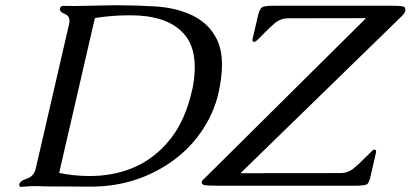

<svg xmlns="http://www.w3.org/2000/svg" viewBox="-20 -710 1570 734"><path d="M953.1 -549.8Q942.9 -549.8 945.3 -560.1L966.3 -650.4Q972.2 -676.8 982.9 -682.6Q992.7 -688 1024.9 -688Q1027.8 -688 1030.3 -688H1481.4Q1522.5 -688 1526.9 -682.1Q1529.8 -677.7 1529.8 -672.4Q1529.8 -670.4 1529.3 -668.5Q1527.8 -660.2 1518.1 -650.4L899.4 -47.9L1280.8 -48.3Q1281.7 -48.3 1282.2 -48.3Q1310.5 -48.3 1332 -66.4Q1354.5 -85 1380.4 -111.3Q1405.8 -137.7 1409.7 -138.2Q1419.9 -138.2 1417.5 -127.9L1397 -37.6Q1391.1 -9.8 1381.8 -4.9Q1373 0 1333 0H810.1Q769.5 0 759.3 -2.9Q751 -6.3 751 -12.2Q751 -19.5 763.7 -29.8L1379.4 -640.6L1082.5 -640.1Q1053.2 -640.1 1030.8 -621.6Q1008.3 -602.5 982.9 -576.2Q958 -549.8 953.1 -549.8ZM263.2 -687 416.5 -689.9Q423.3 -689.9 430.2 -689.9Q498.5 -689.9 572.8 -685.5Q654.3 -680.7 716.8 -650.4Q779.3 -620.1 809.6 -558.6Q828.6 -519.5 828.6 -462.4Q828.6 -415 815.4 -355Q796.9 -273.9 747.1 -203.1Q697.8 -132.3 622.1 -82.5Q493.2 1.5 335.4 3.4H296.4Q268.1 3.4 243.7 2.9H186.5Q146 2.9 125 1.5H113.3Q93.8 1.5 62 4.4Q61.5 4.4 61 4.4Q53.7 4.4 53.7 -2.4Q53.7 -4.4 54.2 -6.8Q57.1 -18.6 83.5 -27.3Q109.9 -36.1 117.2 -67.9L243.7 -616.2Q245.6 -624 245.6 -629.9Q245.6 -649.4 228.5 -656.2Q208.5 -664.1 209 -674.3Q209 -675.8 209 -677.2Q211.4 -687.5 221.7 -687.5Q242.2 -687 263.2 -687ZM206.1 -48.8Q264.6 -37.1 320.8 -37.1Q341.8 -37.1 362.3 -38.6Q536.6 -53.2 636.7 -185.5Q688.5 -253.9 712.9 -359.4L716.8 -375.5Q724.6 -418 724.6 -453.1Q724.6 -546.4 669.9 -593.8Q606.4 -651.4 481 -651.4Q474.6 -651.4 468.3 -651.4Q408.2 -651.4 342.8 -641.1Z"/></svg>

Font: Caudex
Style: Italic
Weight: 400
Italic angle: -13°
Version: Version 1.04